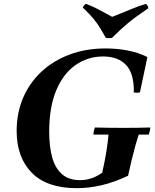

<svg xmlns="http://www.w3.org/2000/svg" viewBox="-20 -968 811 1003"><path d="M382 15Q225 15 146 -65.5Q67 -146 67 -284Q67 -378 100.5 -456.5Q134 -535 196 -593Q258 -651 343.5 -683Q429 -715 533 -715Q590 -715 646 -704.5Q702 -694 750 -670L711 -485Q695 -482 679 -485Q681 -583 639 -628Q597 -673 519 -673Q439 -673 375 -628.5Q311 -584 274 -496.5Q237 -409 237 -279Q237 -203 252.5 -146.5Q268 -90 303.5 -58.5Q339 -27 398 -27Q430 -27 459 -37Q488 -47 514 -66Q529 -133 536 -178Q543 -223 547 -265H468Q468 -273 470.5 -284Q473 -295 476 -302Q511 -301 548.5 -300.5Q586 -300 628 -300Q663 -300 697 -300.5Q731 -301 765 -302Q765 -294 762.5 -283.5Q760 -273 757 -265H705Q695 -235 686.5 -204.5Q678 -174 669 -137Q660 -100 649 -50Q575 -15 509 0Q443 15 382 15ZM743 -948Q748 -943 751 -938Q754 -933 755 -925Q721 -902 695.5 -883.5Q670 -865 649 -847.5Q628 -830 608 -811.5Q588 -793 565 -770Q548 -767 533 -770Q518 -797 503.5 -821Q489 -845 468 -870.5Q447 -896 412 -929Q418 -941 429 -948Q458 -937 479 -926.5Q500 -916 520 -905Q540 -894 566 -880Q597 -892 623.5 -903Q650 -914 678.5 -925.5Q707 -937 743 -948Z"/></svg>

Font: Poltawski Nowy
Style: Bold Italic
Weight: 700
Italic angle: -12°
Designer: Adam Pótawski, Mateusz Machalski, Borys Kosmynka, Ania Wieluska
Foundry: Capitalics.wtf
Version: Version 1.001;gftools[0.9.25]